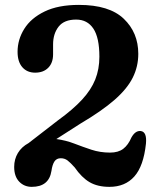

<svg xmlns="http://www.w3.org/2000/svg" viewBox="-20 -732 630 765"><path d="M36.5 -67Q36.5 -97.5 51.2 -122.2Q66 -147 94 -162L211 -252.5Q270.5 -295.5 306.8 -334.8Q343 -374 359.5 -415.2Q376 -456.5 376 -506Q376 -582 352 -618Q328 -654 283.5 -654Q235.5 -654 213.5 -625.8Q191.5 -597.5 191.5 -555V-515.5Q191.5 -481.5 172.2 -462Q153 -442.5 120 -442.5Q88 -442.5 69 -464.2Q50 -486 50 -525.5Q50 -574.5 76.8 -617.2Q103.5 -660 157.8 -686.2Q212 -712.5 294.5 -712.5Q415.5 -712.5 473.2 -657.2Q531 -602 531 -517.5Q531 -467 509 -422.8Q487 -378.5 436.5 -334.2Q386 -290 300.5 -239.5L204.5 -178Q242 -173 275.8 -160Q309.5 -147 344.2 -135.5Q379 -124 418.5 -124Q451.5 -124 471.2 -139.2Q491 -154.5 503.5 -184Q519 -212 540.5 -210Q566 -207 561.5 -159.5Q552 -70 515.2 -28.8Q478.5 12.5 416 12.5Q369 12.5 337.2 -6Q305.5 -24.5 277.5 -65Q260.5 -84 249 -92.8Q237.5 -101.5 222 -101.5Q205.5 -101.5 197 -88.8Q188.5 -76 185 -51Q175 12.5 106.5 12.5Q76.5 12.5 56.5 -8.2Q36.5 -29 36.5 -67Z"/></svg>

Font: Fraunces 72pt SuperSoft SemiBold
Style: Regular
Weight: 600
Version: Version 1.000;[b76b70a41]